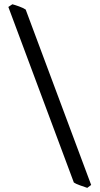

<svg xmlns="http://www.w3.org/2000/svg" viewBox="-20 -739 472 909"><path d="M393.1 150.4Q382.3 147 359.9 138.9Q337.4 130.9 329.6 125L19.5 -706.1L38.6 -718.8Q51.8 -715.3 70.6 -708.5Q89.4 -701.7 101.6 -693.8L411.6 136.7Z"/></svg>

Font: Dai Banna SIL Medium
Style: Regular
Weight: 500
Designer: Victor Gaultney
Foundry: SIL International
Version: Version 4.000